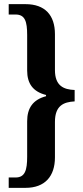

<svg xmlns="http://www.w3.org/2000/svg" viewBox="-20 -780 401 926"><path d="M22 126H103C197 126 245 70 245 -21V-192C245 -271 287 -288 340 -291V-346C287 -348 245 -366 245 -442V-615C245 -707 197 -760 103 -760H22V-710H55C101 -710 111 -676 111 -611V-440C111 -378 138 -338 202 -322V-316C138 -299 111 -258 111 -195V-24C111 40 101 76 55 76H22Z"/></svg>

Font: Noto Serif Myanmar ExtraCondensed
Style: Bold
Weight: 700
Width: 2
Designer: Ben Mitchell and the Monotype Design Team
Foundry: Monotype Imaging Inc.
Version: Version 2.106